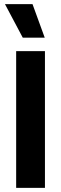

<svg xmlns="http://www.w3.org/2000/svg" viewBox="-20 -907 295 927"><path d="M58 0V-660H197V0ZM90 -725 4 -887H137L196 -725Z"/></svg>

Font: Bricolage Grotesque 10pt Condensed Bricolage Grotesque 10pt Condensed Regular
Style: Bold
Weight: 700
Width: 3
Designer: Mathieu Triay
Foundry: Atelier Triay
Version: Version 1.000; ttfautohint (v1.8.4.7-5d5b);gftools[0.9.32]